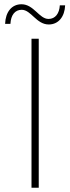

<svg xmlns="http://www.w3.org/2000/svg" viewBox="-20 -882 330 902"><path d="M209 -767C255 -767 284 -804 286 -857H261C259 -819 240 -793 208 -793C164 -793 139 -862 81 -862C35 -862 6 -826 4 -770H29C31 -811 50 -836 82 -836C126 -836 151 -767 209 -767ZM128 0H162V-700H128Z"/></svg>

Font: Talent ExtraLight
Style: Regular
Weight: 200
Designer: Mike Powis
Version: Version 1.001;hotconv 1.0.109;makeotfexe 2.5.65596